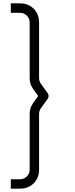

<svg xmlns="http://www.w3.org/2000/svg" viewBox="-20 -905 450 1145"><path d="M101 220C165 220 213 171.5 213 109V-225.5C213 -237.5 217 -248.5 223 -258.5L265 -316.5C271.5 -326 271.5 -339 265 -348.5L223 -406.5C217 -416.5 213 -427.5 213 -439.5V-773C213 -836.5 165 -885 101 -885H44.5V-828.5H99.5C131.5 -828.5 157 -803 157 -771.5V-439.5C157 -415.5 163.5 -394 177.5 -374.5L207.5 -332.5L177.5 -290.5C163.5 -271 157 -248.5 157 -225.5V107C157 138.5 131.5 164 99.5 164H44.5V220Z"/></svg>

Font: Hauora Light
Style: Regular
Weight: 300
Designer: Wayne Shih
Foundry: WCYS
Version: Version 1.001;hotconv 1.0.109;makeotfexe 2.5.65596